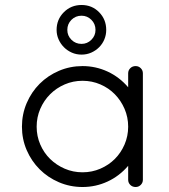

<svg xmlns="http://www.w3.org/2000/svg" viewBox="-20 -750 677 770"><path d="M553 -29Q553 -17 544.5 -8.5Q536 0 524 0Q511 0 502.5 -8.5Q494 -17 494 -29V-85Q459 -44 411.5 -22Q364 0 311 0Q261 0 216.5 -19Q172 -38 139 -71Q106 -104 87 -148Q68 -192 68 -242Q68 -292 87 -336.5Q106 -381 139 -414Q172 -447 216.5 -466Q261 -485 311 -485Q364 -485 411.5 -463Q459 -441 494 -400V-456Q494 -468 502.5 -476.5Q511 -485 524 -485Q536 -485 544.5 -476.5Q553 -468 553 -456ZM494 -242Q494 -280 479.5 -313.5Q465 -347 440.5 -372Q416 -397 382.5 -411.5Q349 -426 311 -426Q273 -426 239.5 -411.5Q206 -397 181 -372Q156 -347 141.5 -313.5Q127 -280 127 -242Q127 -204 141.5 -170.5Q156 -137 181 -112.5Q206 -88 239.5 -73.5Q273 -59 311 -59Q349 -59 382.5 -73.5Q416 -88 440.5 -112.5Q465 -137 479.5 -170.5Q494 -204 494 -242ZM406 -630Q406 -610 398.5 -592Q391 -574 377.5 -560.5Q364 -547 346 -539Q328 -531 307 -531Q286 -531 268 -539Q250 -547 236.5 -560.5Q223 -574 215 -592Q207 -610 207 -630Q207 -672 236 -701Q265 -730 307 -730Q349 -730 377.5 -701Q406 -672 406 -630ZM363 -630Q363 -654 346.5 -670.5Q330 -687 307 -687Q283 -687 266.5 -670.5Q250 -654 250 -630Q250 -607 266.5 -590.5Q283 -574 307 -574Q330 -574 346.5 -590.5Q363 -607 363 -630Z"/></svg>

Font: Hanken Light
Style: Light
Weight: 300
Designer: Alfredo Marco Pradil
Foundry: Hanken Design Co.
Version: Version 2.06 2014